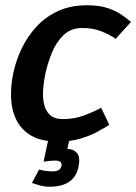

<svg xmlns="http://www.w3.org/2000/svg" viewBox="-20 -528 516 727"><path d="M199 8Q137 8 99 -14Q61 -36 42.5 -73Q24 -110 22 -156Q20 -202 30 -250Q40 -298 62 -344Q84 -390 118 -427Q152 -464 199.5 -486Q247 -508 309 -508H310Q357 -508 389 -497Q421 -486 442 -471Q463 -456 476 -445L418 -381Q397 -396 365 -409Q333 -422 291 -422Q248 -422 220 -394.5Q192 -367 176 -327Q160 -287 152 -250Q146 -222 143.5 -191.5Q141 -161 146.5 -135Q152 -109 169 -93Q186 -77 218 -77Q261 -77 298.5 -91Q336 -105 363 -120L394 -55Q376 -44 348.5 -29Q321 -14 284 -3Q247 8 200 8H199ZM189 80Q182 80 169.5 81Q157 82 145 84L163 0H243L235 36Q258 36 271.5 51.5Q285 67 277 105Q261 179 168 179Q147 179 131 174Q115 169 101 165L128 114Q139 117 152 119Q165 121 180 121Q208 121 213 100Q216 80 189 80Z"/></svg>

Font: Epunda Sans SemiBold
Style: Italic
Weight: 600
Italic angle: -12.0243°
Designer: Simon Atzbach
Foundry: typofactur
Version: Version 2.204; ttfautohint (v1.8.4.7-5d5b)